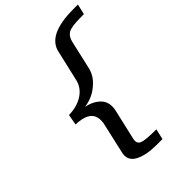

<svg xmlns="http://www.w3.org/2000/svg" viewBox="-276 -866 1201 1201"><g transform="rotate(-45 324.5 -265.5)"><path d="M108 -230 121 -301Q193 -302 243.5 -334.5Q294 -367 307 -422L354 -625Q379 -750 609 -750H649L633 -681H606Q522 -681 495 -665Q468 -649 459 -609L419 -434Q417 -425 413 -409Q400 -366 366 -333.5Q332 -301 297 -285.5Q262 -270 227 -266Q290 -254 325.5 -215.5Q361 -177 346 -111L300 89Q292 126 319.5 137.5Q347 149 444 149L428 219H377Q286 219 232.5 191.5Q179 164 188 107L238 -114Q239 -119 239 -128Q240 -146 237 -160Q222 -227 108 -230Z"/></g></svg>

Font: Coval
Style: Medium Italic
Weight: 500
Foundry: Context Ltd
Version: Version 001.000